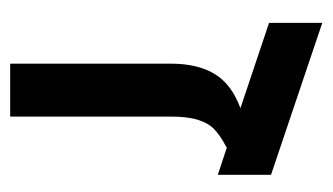

<svg xmlns="http://www.w3.org/2000/svg" viewBox="-158 -495 653 377"><g transform="rotate(90 168.5 -306.5)"><path d="M209 -317.9V0H105V-315.9Q105 -367.7 125 -401.1Q145 -434.6 192.4 -452.1L24.9 -508.3V-612.8L323.2 -512.2V-407.7L270 -425.3Q238.8 -408.7 227.5 -393.6Q209 -369.1 209 -317.9Z"/></g></svg>

Font: Arimo Medium
Style: Regular
Weight: 500
Designer: Steve Matteson
Foundry: Monotype Imaging Inc.
Version: Version 1.33